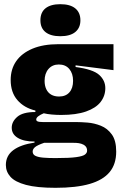

<svg xmlns="http://www.w3.org/2000/svg" viewBox="-20 -739 589 917"><path d="M245 158Q156 158 104 144Q52 130 30 105.5Q8 81 8 49Q8 5 43 -21.5Q78 -48 145 -58V-63Q94 -63 65 -80.5Q36 -98 36 -129Q36 -158 62.5 -181Q89 -204 149 -204V-211Q95 -224 63 -261Q31 -298 31 -357Q31 -409 57.5 -447Q84 -485 135 -506.5Q186 -528 259 -528H522V-404L341 -427V-419Q424 -408 453.5 -381.5Q483 -355 483 -318Q483 -281 460.5 -252Q438 -223 391 -206.5Q344 -190 272 -190Q250 -190 227.5 -192Q205 -194 189 -198Q172 -191 162.5 -183.5Q153 -176 153 -168Q153 -163 157 -160.5Q161 -158 168.5 -157Q176 -156 186 -156H346Q367 -156 398.5 -153.5Q430 -151 461.5 -138.5Q493 -126 514 -97Q535 -68 535 -15Q535 45 503.5 83Q472 121 408 139.5Q344 158 245 158ZM245 16Q312 16 344 11.5Q376 7 386 -1Q396 -9 396 -19Q396 -33 388 -41Q380 -49 368 -52.5Q356 -56 344.5 -56.5Q333 -57 326 -57H191Q159 -46 147.5 -36.5Q136 -27 136 -15Q136 -1 149.5 5.5Q163 12 187.5 14Q212 16 245 16ZM262 -278Q294 -278 311.5 -298Q329 -318 329 -353Q329 -388 311 -409.5Q293 -431 261 -431Q230 -431 211.5 -409.5Q193 -388 193 -353Q193 -330 201 -313Q209 -296 224.5 -287Q240 -278 262 -278ZM268 -566Q222 -566 197.5 -585.5Q173 -605 173 -642Q173 -680 197.5 -699.5Q222 -719 268 -719Q315 -719 339.5 -699Q364 -679 364 -642Q364 -606 339.5 -586Q315 -566 268 -566Z"/></svg>

Font: Bricolage Grotesque 96pt ExtraBold
Style: Regular
Weight: 800
Designer: Mathieu Triay
Foundry: Atelier Triay
Version: Version 1.001;gftools[0.9.33.dev8+g029e19f]